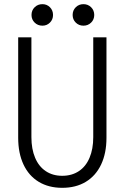

<svg xmlns="http://www.w3.org/2000/svg" viewBox="-20 -900 602 928"><path d="M67.9 -233.9V-719.7H131.8V-237.3Q131.8 -179.7 149.7 -137.5Q167.5 -95.2 201.2 -72.8Q234.9 -50.3 280.8 -50.3Q327.1 -50.3 361.1 -72.8Q395 -95.2 412.8 -137.5Q430.7 -179.7 430.7 -237.3V-719.7H494.6V-233.9Q494.6 -159.7 468.8 -105Q442.9 -50.3 394.8 -21.2Q346.7 7.8 280.8 7.8Q215.3 7.8 167.2 -21.2Q119.1 -50.3 93.5 -105Q67.9 -159.7 67.9 -233.9ZM331.1 -827.6Q331.1 -850.1 346.2 -865Q361.3 -879.9 383.3 -879.9Q405.3 -879.9 420.4 -865Q435.5 -850.1 435.5 -827.6Q435.5 -805.7 420.4 -790.8Q405.3 -775.9 383.3 -775.9Q361.3 -775.9 346.2 -790.8Q331.1 -805.7 331.1 -827.6ZM132.3 -827.6Q132.3 -850.1 147.5 -865Q162.6 -879.9 185.1 -879.9Q206.5 -879.9 221.4 -865Q236.3 -850.1 236.3 -827.6Q236.3 -805.7 221.4 -790.8Q206.5 -775.9 185.1 -775.9Q162.6 -775.9 147.5 -790.8Q132.3 -805.7 132.3 -827.6Z"/></svg>

Font: Reddit Mono Light
Style: Regular
Weight: 300
Monospace: yes
Designer: Stephen Hutchings
Foundry: Reddit
Version: Version 1.011